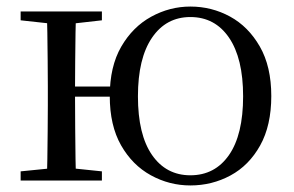

<svg xmlns="http://www.w3.org/2000/svg" viewBox="-20 -551 896 586"><path d="M43 0V-28L153 -39H185L291 -28V0ZM43 -489V-516H291V-489L185 -477H153ZM123 0Q124 -24 124.5 -65Q125 -106 125.5 -150Q126 -194 126 -229V-288Q126 -322 125.5 -366Q125 -410 124.5 -451Q124 -492 123 -516H212Q211 -492 210.5 -451Q210 -410 209.5 -364Q209 -318 209 -282V-260Q209 -210 209.5 -159Q210 -108 210.5 -66Q211 -24 212 0ZM167 -256V-287H365V-256ZM561 15Q497 15 440.5 -16Q384 -47 349.5 -107.5Q315 -168 315 -258Q315 -348 350 -408.5Q385 -469 441.5 -500Q498 -531 561 -531Q626 -531 682 -500.5Q738 -470 773 -409Q808 -348 808 -258Q808 -168 774 -107Q740 -46 683.5 -15.5Q627 15 561 15ZM561 -16Q636 -16 679 -78Q722 -140 722 -257Q722 -373 679 -436Q636 -499 561 -499Q487 -499 444 -436Q401 -373 401 -257Q401 -140 444 -78Q487 -16 561 -16Z"/></svg>

Font: Noto Serif TC
Style: Regular
Weight: 400
Designer: Ryoko NISHIZUKA  (kana & ideographs); Frank Grießhammer (Latin, Greek & Cyrillic); Wenlong ZHANG  (bopomofo); Sandoll Co
Foundry: Adobe
Version: Version 2.003-H1;hotconv 1.1.1;makeotfexe 2.6.0